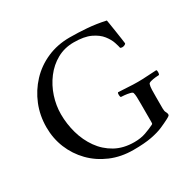

<svg xmlns="http://www.w3.org/2000/svg" viewBox="-144 -810 992 975"><g transform="rotate(-30 351.5 -322.5)"><path d="M522 -171Q522 -174 522 -177Q522 -180 522 -183Q522 -202 521.5 -217.5Q521 -233 518 -243Q517 -249 502.5 -252.5Q488 -256 472.5 -257.5Q457 -259 451 -259Q448 -263 447.5 -273Q447 -283 451 -287Q481 -286 509 -284Q537 -282 565 -282Q594 -282 619.5 -284Q645 -286 675 -287Q679 -283 678.5 -273Q678 -263 675 -259Q669 -259 654 -257.5Q639 -256 626 -252.5Q613 -249 611 -243Q607 -231 606.5 -212Q606 -193 606 -171V-102Q606 -86 611 -78Q616 -70 616 -62Q616 -58 613 -55Q610 -52 597 -45Q576 -34 548.5 -22Q521 -10 479.5 -2Q438 6 373 6Q301 6 241 -19.5Q181 -45 137.5 -89.5Q94 -134 70.5 -191.5Q47 -249 47 -314Q47 -383 71.5 -443.5Q96 -504 140 -551Q184 -598 244.5 -624.5Q305 -651 377 -651Q425 -651 477.5 -647Q530 -643 584 -631Q584 -631 587.5 -610.5Q591 -590 595 -562.5Q599 -535 602.5 -512.5Q606 -490 606 -486Q607 -482 600 -478Q593 -474 585 -474Q578 -474 573 -477Q571 -488 563.5 -511Q556 -534 536.5 -559Q517 -584 480 -601.5Q443 -619 382 -619Q328 -619 284 -594.5Q240 -570 208.5 -528.5Q177 -487 160.5 -436.5Q144 -386 144 -335Q144 -278 159.5 -223Q175 -168 206.5 -123.5Q238 -79 285.5 -52.5Q333 -26 397 -26Q435 -26 464.5 -36.5Q494 -47 516 -58Q521 -60 521.5 -63.5Q522 -67 522 -72Z"/></g></svg>

Font: Amiri Quran
Style: Regular
Weight: 400
Designer: Khaled Hosny
Version: Version 0.117